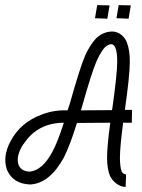

<svg xmlns="http://www.w3.org/2000/svg" viewBox="-20 -655 563 759"><path d="M232.4 -169.9Q129.9 -168.9 76.2 -89.8Q69.3 -81.1 64.5 -72.3Q43 -31.2 53.7 -2.9Q62.5 20.5 94.7 23.4Q97.7 23.4 98.6 23.4Q148.4 17.6 187.5 -55.7Q208 -93.8 232.4 -169.9ZM435.5 -467.8Q423.8 -492.2 395.5 -468.8Q380.9 -454.1 363.3 -417Q342.8 -371.1 303.7 -231.4Q303.7 -229.5 301.8 -224.6Q299.8 -220.7 299.8 -218.8L422.9 -219.7Q422.9 -220.7 422.9 -222.7Q423.8 -223.6 423.8 -224.6Q443.4 -363.3 443.4 -412.1Q443.4 -450.2 435.5 -467.8ZM420.9 -530.3H427.7Q461.9 -526.4 479.5 -492.2Q480.5 -489.3 481.4 -487.3Q493.2 -458 493.2 -413.1Q493.2 -356.4 473.6 -220.7H502L501 -169.9H466.8Q454.1 -74.2 454.1 -31.2Q454.1 4.9 460.9 22.5Q466.8 34.2 478.5 34.2L476.6 84Q446.3 83 422.9 53.7Q418 46.9 415 41Q403.3 12.7 403.3 -31.2Q403.3 -78.1 416 -169.9L284.2 -168.9Q257.8 -83 232.4 -32.2Q176.8 69.3 100.6 74.2H99.6H97.7Q37.1 71.3 12.7 26.4Q8.8 19.5 6.8 13.7Q-9.8 -36.1 20.5 -94.7Q60.5 -171.9 147.5 -203.1Q194.3 -220.7 247.1 -218.8L255.9 -245.1Q296.9 -390.6 317.4 -437.5Q336.9 -479.5 360.4 -503.9Q387.7 -529.3 420.9 -530.3ZM449.2 -634.8 497.1 -633.8 488.3 -581.1 440.4 -583ZM364.3 -634.8 413.1 -633.8 404.3 -581.1 355.5 -583Z"/></svg>

Font: Bratas-flat
Style: flat
Weight: 400
Designer: MUHAMMAD YONI
Version: Version 001.000